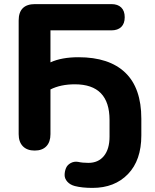

<svg xmlns="http://www.w3.org/2000/svg" viewBox="-20 -725 758 936"><path d="M431 191Q380 191 345 182Q322 176 308.5 161Q295 146 295 128.5Q295 111 301.5 95Q308 79 324.5 70Q341 61 360 64Q382 69 411 69Q459 69 486.5 35.5Q514 2 514 -59V-140Q514 -314 345 -314Q276 -314 226 -289V-71Q226 -33 206 -12Q186 9 149 9Q112 9 91.5 -12Q71 -33 71 -71V-625Q71 -705 151 -705H523Q554 -705 571 -688.5Q588 -672 588 -641Q588 -610 571 -593.5Q554 -577 523 -577H226V-421Q280 -446 363 -446Q512 -446 590.5 -371Q669 -296 669 -146V-65Q669 56 604 123.5Q539 191 431 191Z"/></svg>

Font: Nunito ExtraBold
Style: Regular
Weight: 800
Designer: Vernon Adams
Foundry: Vernon Adams
Version: Version 3.602